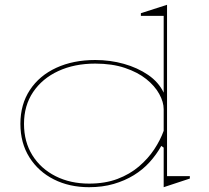

<svg xmlns="http://www.w3.org/2000/svg" viewBox="-20 -765 871 800"><path d="M676 -745V-31H771V-21L662 15V-150L652 -157Q632 -121 603.5 -89.5Q575 -58 537.5 -35Q500 -12 453.5 1.5Q407 15 351 15Q269 15 204.5 -17.5Q140 -50 102.5 -109.5Q65 -169 65 -249Q65 -330 104.5 -390Q144 -450 214.5 -482.5Q285 -515 377 -515Q439 -515 496 -499Q553 -483 597 -453Q641 -423 662 -379V-699H567V-710ZM377 -500Q290 -500 223 -469Q156 -438 118 -381.5Q80 -325 80 -249Q80 -174 115 -118Q150 -62 211.5 -31Q273 0 351 0Q418 0 469.5 -19.5Q521 -39 559 -71.5Q597 -104 622.5 -142.5Q648 -181 662 -220V-310Q662 -340 643.5 -373.5Q625 -407 589.5 -435.5Q554 -464 500.5 -482Q447 -500 377 -500Z"/></svg>

Font: Kalnia SemiExpanded Thin
Style: Regular
Weight: 250
Width: 6
Designer: Frida Medrano
Foundry: Frida Medrano
Version: Version 1.105